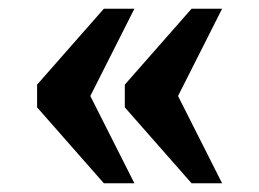

<svg xmlns="http://www.w3.org/2000/svg" viewBox="-20 -490 594 440"><path d="M419 -70H489L388 -270L489 -470H419L266 -296V-244ZM218 -70H288L187 -270L288 -470H218L65 -296V-244Z"/></svg>

Font: Noto Serif NP Hmong
Style: Bold
Weight: 700
Designer: Dalton Maag Ltd
Foundry: Dalton Maag Ltd
Version: Version 1.001